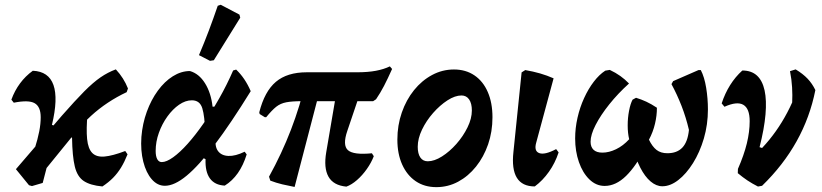

<svg xmlns="http://www.w3.org/2000/svg" viewBox="-20 -758 3382 790"><path d="M111.3 7.5 99.3 4.1 45.5 -61.9 234.6 -282.1Q289.5 -344.6 326.5 -381.9Q363.6 -419.1 393.7 -439.8Q423.9 -460.5 456.6 -472.6Q473.6 -454.2 485.6 -435.1Q497.7 -416.1 506.5 -394L501.2 -378.8Q460.3 -359.6 423.6 -335.2Q386.9 -310.9 354.3 -281Q321.7 -251.1 292.2 -215ZM111.8 7.5 85.1 -38.5Q108.7 -101.2 122.2 -144.2Q135.7 -187.1 141.6 -218.1Q147.5 -249 147.5 -275.5Q147.5 -319.1 122.5 -333.4Q97.5 -347.6 36.7 -335.4L26.8 -347.9Q40.2 -385 62.5 -415Q84.7 -445 115 -466.9Q180.3 -464.1 200 -408.2Q219.7 -352.3 193.7 -244.1L215.8 -236.9L155.7 -5.3ZM401.4 9.2Q351.9 4.7 325 -13Q298 -30.8 287.8 -72.8Q277.6 -114.7 276.4 -191.8L268 -193.4L340.3 -291Q334.4 -226.6 338.4 -186.3Q342.4 -146 359.7 -128.5Q377 -111.1 410 -113.9Q443.1 -116.8 495.3 -136.7L504.8 -123Q492.3 -91.7 477.8 -68.1Q463.2 -44.5 445 -26.1Q426.8 -7.7 401.4 9.2Z M658.4 6.4Q627.7 6.4 604.4 -20.4Q581.1 -47.2 569.5 -92.9Q557.9 -138.7 561.8 -194.7Q566.2 -249.3 584 -298.2Q601.8 -347.2 629.5 -385Q657.1 -422.9 691.3 -444.3Q725.5 -465.7 761.6 -465.7Q798.9 -454.9 823.5 -415.5Q848.2 -376.2 854.6 -319.1L917.2 -319.5L824 -212.3Q822.4 -280.4 812.3 -312.8Q802.2 -345.3 769.4 -345.3Q743.2 -345.3 716.9 -327.2Q690.7 -309.1 668.8 -278.8Q646.9 -248.4 633.7 -211.5Q620.5 -174.7 620.5 -137.1Q620.5 -115 627 -103Q633.6 -91.1 645.6 -91.1Q664.9 -91.1 692.6 -111Q720.4 -130.9 752.2 -166.5Q784 -202 817 -249.5Q850.1 -297 881.8 -352.9Q913.6 -408.8 939.3 -468L951.7 -471.7Q988.4 -436.8 1011.6 -382.9Q929.1 -249.5 863.9 -163.3Q798.6 -77.1 748.3 -35.4Q698 6.4 658.4 6.4ZM904.8 5.7Q863.6 3.7 843.6 -24Q823.7 -51.7 825.8 -102.9L805.3 -114L873.4 -219.4L868.5 -191.2Q862.7 -156.5 876.6 -137.1Q890.6 -117.7 919.6 -116.4Q948.6 -115.2 986.7 -133.8L995 -122.7Q967.3 -33 904.8 5.7ZM968.5 -685.2 859.8 -510.1 844 -507.7 798.7 -531.1Q820.1 -581.3 839.3 -632.2Q858.5 -683.1 875.9 -734.2L888.2 -738.4L965.2 -697.9Z M1069.4 -275.9 1048.3 -288.9 1046.8 -295.9Q1068.5 -381.8 1115 -421.2Q1161.5 -460.6 1242.2 -460.6H1449.4Q1493.9 -460.6 1526.7 -466.8Q1559.6 -473 1584.1 -484.9L1593.3 -474.2Q1575.1 -433.4 1560 -404.4Q1544.9 -375.4 1527.3 -349.6L1515.4 -341.7H1224Q1181.6 -341.7 1157.9 -337.1Q1134.1 -332.6 1116.5 -318.7Q1098.9 -304.7 1075.4 -275.9ZM1192.2 11.2Q1167.1 6.5 1141.6 0.5Q1116.1 -5.6 1092.2 -14.8L1086.9 -31Q1139.6 -126.6 1177.2 -224.3Q1214.7 -321.9 1238.6 -424.5L1304.2 -418.5ZM1405.2 9.9Q1351.8 4.9 1331.5 -31.1Q1311.2 -67.2 1322.4 -132.2L1371 -417.4H1476L1409.1 -219.5Q1388.8 -160.5 1411.6 -140.1Q1434.5 -119.8 1510.2 -127.3L1518 -115.3Q1507.9 -88.9 1489.4 -62.6Q1470.9 -36.4 1448.8 -17.1Q1426.6 2.2 1405.2 9.9Z M1775.5 12Q1726.5 12 1690.5 -12.4Q1654.6 -36.9 1634.8 -80.9Q1615 -124.9 1615 -183.4Q1615 -242.4 1633.2 -294.8Q1651.4 -347.2 1683.5 -387Q1715.5 -426.7 1757.8 -449.4Q1800 -472.1 1847.9 -472.1Q1896.4 -472.1 1932.1 -447.9Q1967.8 -423.7 1987 -379.4Q2006.3 -335.1 2006.3 -275.6Q2006.3 -216.1 1988.4 -164.2Q1970.4 -112.2 1938.6 -72.5Q1906.8 -32.8 1865.1 -10.4Q1823.4 12 1775.5 12ZM1740.1 -94.4Q1767.1 -94.4 1798.5 -114.3Q1829.9 -134.2 1857.8 -165.7Q1885.7 -197.3 1903.6 -233.8Q1921.5 -270.3 1921.5 -303.5Q1921.5 -332.4 1910.3 -348.8Q1899.1 -365.2 1878.8 -365.2Q1852.3 -365.2 1821.1 -345.1Q1790 -324.9 1762 -293.1Q1734.1 -261.4 1716.4 -224.6Q1698.8 -187.8 1698.8 -154Q1698.8 -125.6 1709.5 -110Q1720.2 -94.4 1740.1 -94.4Z M2180.4 9.1Q2076.9 9.1 2092.6 -133.2L2126.2 -460.1L2141.2 -469.7Q2173.4 -464.2 2202.2 -455.9Q2231 -447.5 2257.8 -435.7L2186.5 -171.9Q2176.2 -136.2 2198.9 -128Q2221.7 -119.8 2268.3 -144.5L2278.5 -131Q2264.2 -87.3 2238.6 -51.2Q2213.1 -15.1 2180.4 9.1Z M2489 -470.4Q2513.2 -459 2532.5 -445.2Q2551.7 -431.5 2568.1 -414.4Q2522.9 -373.6 2487.1 -328.9Q2451.4 -284.2 2430.7 -243.9Q2410 -203.5 2410 -174.9Q2410 -153.4 2422.2 -141.7Q2434.4 -130 2458.8 -130Q2485.8 -130 2514.8 -144Q2543.9 -158 2568.8 -185.1Q2562.7 -210.2 2562.7 -241.4Q2562.6 -272.6 2568.2 -301.7Q2573.7 -330.9 2582.8 -347.9L2597 -355.7Q2618.7 -349.2 2639.3 -339.6Q2659.8 -330.1 2682.9 -314.7Q2683.1 -282.9 2675 -248.8Q2667 -214.7 2650.2 -183.2Q2663.9 -154.8 2681.4 -141.1Q2698.9 -127.5 2726.1 -127.5Q2765.6 -127.5 2787.7 -150.8Q2809.8 -174.2 2814.7 -223.4Q2802.7 -274.7 2784.4 -321.9Q2766 -369 2742.8 -411.9L2749.7 -424.2L2854 -469.7H2863.5Q2878.4 -441.1 2885.6 -396.8Q2892.8 -352.6 2892.8 -307.8Q2892.8 -245.4 2876.1 -188.3Q2859.3 -131.3 2831.4 -86.8Q2803.5 -42.3 2770.7 -17Q2737.9 8.4 2705.2 8.4Q2680.3 8.4 2656.9 -11.4Q2633.5 -31.2 2614.5 -68.2Q2595.5 -105.2 2581.8 -158.1L2634.7 -149Q2598.1 -75.4 2556.1 -34.2Q2514 7 2467.9 7Q2432.8 7 2405.1 -19.8Q2377.5 -46.7 2362 -91.1Q2346.5 -135.6 2346.5 -188.2Q2346.5 -230.8 2356.2 -273.5Q2365.9 -316.3 2383.3 -354.3Q2400.6 -392.3 2423.1 -421.7Q2445.5 -451.1 2470.5 -467.3Z M3098.7 9.5Q3074.9 -2.6 3055.5 -15.5Q3036 -28.5 3015.7 -45.5L3016.3 -63.1Q3163 -166.2 3239.5 -336.5Q3241 -365.8 3239.1 -398.8Q3237.2 -431.8 3230.5 -465.2L3253.8 -472.5Q3284.1 -454.1 3303 -434.1Q3322 -414.1 3334.9 -387.4Q3290.5 -163.4 3115.6 6.5ZM3016.3 -63.1Q3041.1 -119.6 3052.9 -167.8Q3064.6 -216 3064.6 -259.3Q3064.6 -311.4 3038.6 -326.7Q3012.6 -342 2960.9 -318.7L2949.4 -332.6Q2962.7 -373.5 2984.2 -407.8Q3005.8 -442.2 3034.4 -467.9Q3071.7 -467.9 3094.5 -447.1Q3117.2 -426.3 3126 -385.9Q3134.8 -345.4 3129.7 -286.9Q3124.6 -228.3 3105.3 -152.4L3146.3 -139.4Z"/></svg>

Font: Alegreya
Style: Italic
Weight: 400
Italic angle: -7°
Designer: Juan Pablo del Peral
Foundry: Huerta Tipografica
Version: Version 2.009